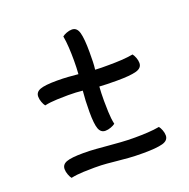

<svg xmlns="http://www.w3.org/2000/svg" viewBox="-103 -626 737 747"><g transform="rotate(-20 265.5 -252.5)"><path d="M169 -291Q152 -291 123.5 -290Q95 -289 72 -284Q67 -290 62.5 -302Q58 -314 58 -325Q58 -344 78 -351.5Q98 -359 148 -359Q173 -359 194 -357.5Q215 -356 235 -354Q236 -367 236.5 -381Q237 -395 237 -411Q237 -438 235.5 -464Q234 -490 230 -512Q236 -517 247.5 -521.5Q259 -526 270 -526Q291 -526 298 -500.5Q305 -475 305 -420Q305 -397 304.5 -380Q304 -363 302 -348Q315 -347 328.5 -347Q342 -347 358 -347Q385 -347 411 -348.5Q437 -350 459 -354Q464 -348 468.5 -336.5Q473 -325 473 -314Q473 -293 447.5 -286Q422 -279 367 -279Q344 -279 327 -279.5Q310 -280 295 -281Q294 -268 293.5 -254Q293 -240 293 -222Q293 -205 294 -176.5Q295 -148 300 -125Q294 -120 282 -115.5Q270 -111 259 -111Q240 -111 232.5 -131Q225 -151 225 -201Q225 -226 226 -247Q227 -268 229 -288Q203 -291 169 -291ZM169 9Q152 9 123.5 10Q95 11 72 16Q67 10 62.5 -2Q58 -14 58 -25Q58 -44 78 -51.5Q98 -59 148 -59Q176 -59 200 -57Q224 -55 248 -53Q272 -51 298.5 -49Q325 -47 358 -47Q385 -47 411 -48.5Q437 -50 459 -54Q464 -48 468.5 -36.5Q473 -25 473 -14Q473 7 447.5 14Q422 21 367 21Q331 21 307 19Q283 17 262.5 15Q242 13 220.5 11Q199 9 169 9Z"/></g></svg>

Font: Milonga
Style: Regular
Weight: 400
Designer: Pablo Impallari, Brenda Gallo, Rodrigo Fuenzalida
Foundry: Pablo Impallari, Brenda Gallo, Rodrigo Fuenzalida
Version: Version 1.000; ttfautohint (v0.93) -l 8 -r 50 -G 200 -x 14 -